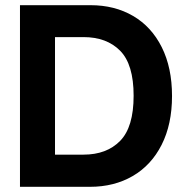

<svg xmlns="http://www.w3.org/2000/svg" viewBox="-20 -721 719 740"><path d="M57 -701H329Q422 -701 493 -659.5Q564 -618 603.5 -539Q643 -460 643 -351Q643 -242 603 -163Q563 -84 491.5 -42.5Q420 -1 327 -1H57ZM302 -125Q391 -125 443 -178Q495 -231 495 -352Q495 -473 443 -525.5Q391 -578 302 -578H192V-125Z"/></svg>

Font: Lopes Sans
Style: Bold
Weight: 700
Designer: Gabriel Lam, Diego Maldonado
Foundry: TypeRant, Foresti Design
Version: Version 4.000